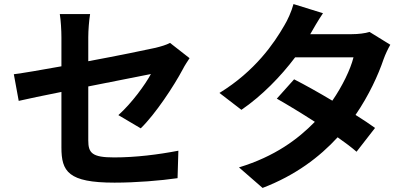

<svg xmlns="http://www.w3.org/2000/svg" viewBox="-20 -858 2040 944"><path d="M672 -227C744 -297 835 -435 879 -518C888 -536 903 -558 912 -572L816 -647C797 -637 773 -630 745 -623C700 -613 560 -584 414 -557V-675C414 -709 418 -759 423 -789H274C279 -759 282 -708 282 -675V-532C183 -514 95 -499 48 -493L72 -362C114 -372 193 -388 282 -406V-133C282 -15 315 40 543 40C650 40 770 30 853 18L857 -117C758 -98 647 -84 541 -84C432 -84 414 -106 414 -168V-433C556 -461 691 -488 722 -494C694 -442 628 -351 562 -292Z M1797 -701C1775 -694 1741 -690 1710 -690H1505L1506 -691C1518 -712 1544 -758 1568 -793L1423 -838C1414 -803 1393 -757 1378 -733C1328 -646 1235 -509 1059 -401L1167 -318C1268 -387 1361 -483 1431 -576H1718C1703 -516 1663 -434 1614 -363C1547 -403 1479 -441 1426 -468L1341 -373C1392 -344 1460 -303 1528 -259C1445 -174 1332 -89 1155 -35L1271 66C1433 4 1551 -86 1640 -183C1677 -157 1709 -133 1733 -112L1824 -229C1799 -247 1765 -270 1728 -293C1794 -389 1840 -490 1866 -567C1875 -592 1888 -619 1899 -638Z"/></svg>

Font: Noto Sans Mono CJK JP Bold
Style: Regular
Weight: 700
Designer: Ryoko NISHIZUKA (kana & ideographs); Paul D. Hunt (Latin, Greek & Cyrillic); Wenlong ZHANG (bopomofo); Sandoll Communica
Foundry: Adobe Systems Incorporated
Version: Version 1.004;PS 1.004;hotconv 1.0.82;makeotf.lib2.5.63406